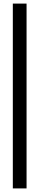

<svg xmlns="http://www.w3.org/2000/svg" viewBox="-20 -930 220 1070"><path d="M51.5 -910H128V120H51.5Z"/></svg>

Font: Big Shoulders Display Thin Medium
Style: Regular
Weight: 500
Version: Version 2.002